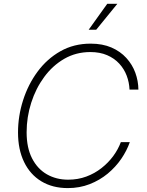

<svg xmlns="http://www.w3.org/2000/svg" viewBox="-20 -963 760 993"><path d="M330.6 9.8Q251.5 9.8 193.6 -25.4Q135.7 -60.5 104.5 -125.2Q73.2 -189.9 73.2 -277.8Q73.2 -362.8 99.4 -444.6Q125.5 -526.4 174.3 -592.5Q223.1 -658.7 292.5 -698Q361.8 -737.3 448.7 -737.3Q510.3 -737.3 556.4 -717.3Q602.5 -697.3 633.5 -663.1Q664.6 -628.9 679.9 -586.7Q695.3 -544.4 695.8 -499.5H649.9Q648.4 -536.6 635.3 -571.5Q622.1 -606.4 596.7 -634Q571.3 -661.6 533.9 -677.7Q496.6 -693.8 447.3 -693.8Q373 -693.8 312.5 -658.9Q252 -624 208.5 -564.7Q165 -505.4 141.4 -431.4Q117.7 -357.4 117.7 -278.8Q117.7 -198.7 145.8 -144Q173.8 -89.4 222.4 -61.5Q271 -33.7 332.5 -33.7Q382.8 -33.7 426.3 -49.8Q469.7 -65.9 505.1 -93.8Q540.5 -121.6 565.9 -156.2Q591.3 -190.9 605 -228H651.4Q636.2 -184.1 607.2 -141.6Q578.1 -99.1 536.9 -64.9Q495.6 -30.8 443.6 -10.5Q391.6 9.8 330.6 9.8ZM438.5 -809.1 534.7 -943.4H586.9L477.5 -809.1Z"/></svg>

Font: Inter 16pt ExtraLight
Style: Italic
Weight: 250
Italic angle: -9.3988°
Version: Version 4.001;git-66647c0bb